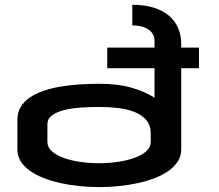

<svg xmlns="http://www.w3.org/2000/svg" viewBox="-20 -763 905 793"><path d="M389.6 -417Q467.3 -417 522.9 -400.9Q578.6 -384.8 618.2 -359.4V-481.4H422.9V-566.4H618.2V-594.7Q618.2 -610.4 611.1 -622.3Q604 -634.3 591.6 -642.3Q579.1 -650.4 562.5 -654.3Q545.9 -658.2 526.4 -658.2V-743.2Q578.1 -743.2 616.2 -731Q654.3 -718.8 679.2 -697Q704.1 -675.3 716.3 -645.5Q728.5 -615.7 728.5 -581.1V-566.4H801.8V-481.4H728.5V-145.5Q728.5 -119.1 714.8 -97.2Q701.2 -75.2 677 -57.9Q652.8 -40.5 620.1 -27.8Q587.4 -15.1 549.8 -6.8Q512.2 1.5 471.2 5.6Q430.2 9.8 389.6 9.8Q349.1 9.8 308.3 5.6Q267.6 1.5 230 -6.8Q192.4 -15.1 159.9 -27.8Q127.4 -40.5 103.3 -57.9Q79.1 -75.2 65.4 -96.9Q51.8 -118.7 51.8 -145.5V-268.6Q51.8 -298.3 65.4 -321Q79.1 -343.8 103.3 -360.4Q127.4 -377 159.9 -387.9Q192.4 -398.9 230 -405.3Q267.6 -411.6 308.3 -414.3Q349.1 -417 389.6 -417ZM175.8 -176.8Q175.8 -154.3 194.6 -137.9Q213.4 -121.6 243.9 -110.6Q274.4 -99.6 312.5 -94.2Q350.6 -88.9 389.6 -88.9Q430.7 -88.9 469 -94.7Q507.3 -100.6 537.1 -111.6Q566.9 -122.6 584.7 -138.9Q602.5 -155.3 602.5 -176.8V-212.9Q602.5 -245.6 584.7 -266.6Q566.9 -287.6 537.1 -299.8Q507.3 -312 469 -316.7Q430.7 -321.3 389.6 -321.3Q350.6 -321.3 312.5 -318.6Q274.4 -315.9 243.9 -308.1Q213.4 -300.3 194.6 -286.4Q175.8 -272.5 175.8 -250Z"/></svg>

Font: Revalia
Style: Regular
Weight: 400
Designer: Johan Kallas, Mihkel Virkus
Foundry: Johan Kallas, Mihkel Virkus
Version: Version 1.001